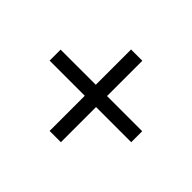

<svg xmlns="http://www.w3.org/2000/svg" viewBox="-133 -800 1000 1000"><g transform="rotate(-45 366.5 -300.5)"><path d="M67 -259H326V0H407V-259H667V-342H407V-601H326V-342H67Z"/></g></svg>

Font: Perun Medium
Style: Regular
Weight: 500
Foundry: Copyright (c) Stefan Peev, Context Ltd, 2016
Version: Version 1.089